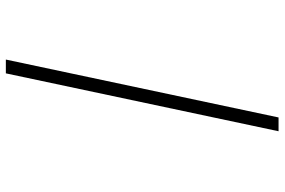

<svg xmlns="http://www.w3.org/2000/svg" viewBox="-174 -566 949 640"><g transform="rotate(-90 300.0 -245.5)"><path d="M183 209 376 -700H422L229 209Z"/></g></svg>

Font: Red Hat Mono
Style: Italic
Weight: 300
Italic angle: -12°
Monospace: yes
Designer: Pentagram, MCKL
Foundry: Pentagram, MCKL
Version: Version 1.023